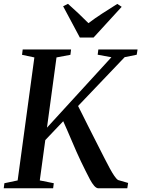

<svg xmlns="http://www.w3.org/2000/svg" viewBox="-31 -1008 756 1028"><path d="M-11 0 -7.5 -27 63.5 -42 153 -700.5 87 -714.5 90.5 -743H349.5L346 -714.5L271.5 -700.5L220.5 -324.5L565.5 -701.5L492 -715L495.5 -743H705.5L701 -715L636.5 -702L387 -440.5Q397.5 -420.5 410.5 -394Q423.5 -367.5 438.2 -338.5Q453 -309.5 467.2 -281.2Q481.5 -253 493.5 -229.5Q512.5 -192.5 528.2 -161.2Q544 -130 557.2 -105.8Q570.5 -81.5 581.5 -65.5Q592.5 -49.5 601.5 -44L655 -28.5L650.5 0H494Q484 -1 473.2 -13.2Q462.5 -25.5 451 -46.5Q439.5 -67.5 427.2 -93Q415 -118.5 402 -144.5Q391.5 -166.5 379 -194.5Q366.5 -222.5 353.8 -252.8Q341 -283 329 -310.5Q317 -338 307.5 -359L211.5 -258L182 -42L257 -27L253.5 0ZM396.5 -807 307 -974.5 333 -987.5Q361 -962.5 388.8 -936.5Q416.5 -910.5 442.5 -884Q477.5 -910.5 516.5 -935.8Q555.5 -961 597 -987L620.5 -971.5L470 -807Z"/></svg>

Font: Merriweather 96pt Medium
Style: Italic
Weight: 500
Italic angle: -7.8°
Version: Version 2.101